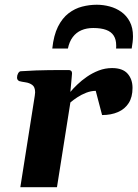

<svg xmlns="http://www.w3.org/2000/svg" viewBox="-20 -778 574 798"><path d="M272.5 -396Q283.7 -409.7 301.3 -426.5Q318.8 -443.4 341.3 -459Q363.8 -474.6 390.4 -484.9Q417 -495.1 445.8 -495.1Q489.7 -495.1 510.3 -471.9Q530.8 -448.7 530.8 -412.6Q530.8 -374.5 514.9 -349.6Q499 -324.7 470.5 -312.3Q441.9 -299.8 404.3 -299.8L377.9 -400.4Q358.4 -400.4 338.4 -392.6Q318.4 -384.8 301.3 -373.5Q284.2 -362.3 272.5 -352.1L216.8 0H64.5L124.5 -379.9Q126 -388.2 126 -394Q126 -416.5 114 -425Q102.1 -433.6 86.4 -435.8Q70.8 -438 60.1 -440.9Q50.8 -445.3 50.8 -455.6Q50.8 -465.3 55.4 -473.4Q60.1 -481.4 65.9 -481.9Q134.3 -486.3 186 -486.6Q237.8 -486.8 267.1 -486.8Q271 -486.8 275.1 -483.9Q279.3 -481 279.3 -472.2Q279.3 -472.2 277.8 -453.9Q276.4 -435.5 272.5 -396ZM382.3 -758.3Q409.2 -758.3 435.8 -751.2Q462.4 -744.1 484.4 -728.5Q506.3 -712.9 519.5 -687.7Q532.7 -662.6 532.7 -627Q532.7 -615.7 531.2 -603Q529.8 -590.3 527.3 -576.2H462.4Q462.9 -580.1 462.9 -583.3Q462.9 -586.4 462.9 -589.4Q462.9 -613.8 452.6 -629.9Q442.4 -646 421.1 -653.8Q399.9 -661.6 367.7 -661.6Q339.8 -661.6 318.4 -652.3Q296.9 -643.1 282.5 -624Q268.1 -605 262.2 -576.2H197.3Q203.1 -631.3 220.9 -667Q238.8 -702.6 264.9 -722.7Q291 -742.7 321.3 -750.5Q351.6 -758.3 382.3 -758.3Z"/></svg>

Font: Gelasio
Style: Italic
Weight: 400
Italic angle: -8.5°
Designer: Eben Sorkin
Foundry: Eben Sorkin
Version: Version 1.008